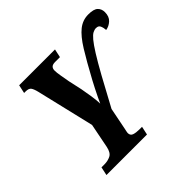

<svg xmlns="http://www.w3.org/2000/svg" viewBox="-174 -908 1095 1095"><g transform="rotate(-45 374.0 -360.5)"><path d="M97 0 108 -51H132Q159 -51 181.5 -62Q204 -73 212 -113L241 -260L158 -610Q151 -639 142 -651Q133 -663 108 -663H96L107 -714H396L385 -663H346Q326 -663 317.5 -654.5Q309 -646 309 -630Q309 -613 314 -585.5Q319 -558 324 -529L342 -447Q348 -414 353.5 -379.5Q359 -345 360 -313Q366 -326 376.5 -348.5Q387 -371 400 -396Q413 -421 423 -440Q477 -540 515.5 -602Q554 -664 590 -692.5Q626 -721 671 -721Q715 -721 731.5 -705Q748 -689 748 -663Q748 -628 727.5 -609Q707 -590 681 -586Q680 -605 673.5 -620Q667 -635 648 -635Q635 -635 621.5 -628Q608 -621 590 -599.5Q572 -578 545 -535Q518 -492 479 -421.5Q440 -351 384 -246L357 -110Q356 -104 354 -96.5Q352 -89 352 -84Q352 -63 369.5 -57Q387 -51 414 -51H435L424 0Z"/></g></svg>

Font: Noto Serif Condensed
Style: Bold Italic
Weight: 700
Width: 3
Italic angle: -12°
Designer: Monotype Design Team
Foundry: Monotype Imaging Inc.
Version: Version 2.014